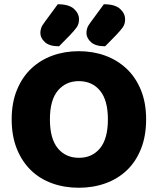

<svg xmlns="http://www.w3.org/2000/svg" viewBox="-20 -866 743 904"><path d="M668 -304Q668 -226 644 -165.5Q620 -105 577.5 -64.5Q535 -24 477 -3Q419 18 351 18Q283 18 225 -3Q167 -24 125 -65Q83 -106 59 -166Q35 -226 35 -304Q35 -382 59.5 -442Q84 -502 126.5 -542.5Q169 -583 226.5 -604Q284 -625 351 -625Q418 -625 475.5 -604Q533 -583 576 -542.5Q619 -502 643.5 -442Q668 -382 668 -304ZM488 -304Q488 -394 451 -439Q414 -484 351 -484Q290 -484 252.5 -439.5Q215 -395 215 -304Q215 -213 252 -168Q289 -123 352 -123Q414 -123 451 -168Q488 -213 488 -304ZM252 -846Q304 -846 328 -824.5Q352 -803 352 -775Q352 -753 341.5 -738Q331 -723 309 -700L258 -648Q213 -648 191.5 -667.5Q170 -687 170 -711Q170 -723 174 -734.5Q178 -746 191 -763ZM469 -846Q521 -846 545 -824.5Q569 -803 569 -775Q569 -753 558.5 -738Q548 -723 526 -700L475 -648Q430 -648 408.5 -667.5Q387 -687 387 -711Q387 -723 391 -734.5Q395 -746 408 -763Z"/></svg>

Font: Baloo 2 ExtraBold
Style: Regular
Weight: 800
Designer: Sarang Kulkarni and Ek Type
Foundry: Ek Type
Version: Version 1.640;hotconv 1.0.111;makeotfexe 2.5.65597; ttfautoh